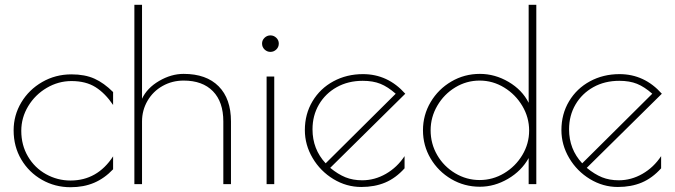

<svg xmlns="http://www.w3.org/2000/svg" viewBox="-20 -770 2825 803"><path d="M37 -225Q37 -288 69 -341.5Q101 -395 156.5 -427Q212 -459 279 -459Q335 -459 375 -441Q415 -423 453 -385V-331Q420 -380 379.5 -405.5Q339 -431 279 -431Q224 -431 175.5 -402.5Q127 -374 98 -326Q69 -278 69 -223Q69 -163 97 -115.5Q125 -68 172.5 -41.5Q220 -15 275 -15Q387 -15 453 -116V-62Q417 -24 373.5 -5.5Q330 13 275 13Q210 13 155.5 -18Q101 -49 69 -103Q37 -157 37 -225Z M542 -750H574V-357Q595 -402 645.5 -431.5Q696 -461 748 -461Q843 -461 894.5 -409Q946 -357 946 -262V0H914V-262Q914 -344 870.5 -388.5Q827 -433 748 -433Q700 -433 660 -410.5Q620 -388 597 -348.5Q574 -309 574 -262V0H542Z M1076 -588Q1076 -602 1086.5 -612Q1097 -622 1111 -622Q1125 -622 1135.5 -612Q1146 -602 1146 -588Q1146 -573 1135.5 -563Q1125 -553 1111 -553Q1097 -553 1086.5 -563Q1076 -573 1076 -588ZM1095 -450H1127V0H1095Z M1672 -117V-66Q1635 -25 1591 -6.5Q1547 12 1491 12Q1429 12 1374.5 -21Q1320 -54 1287.5 -109Q1255 -164 1255 -226Q1255 -293 1287 -346.5Q1319 -400 1374.5 -430Q1430 -460 1498 -460Q1602 -460 1675 -378L1361 -68Q1394 -41 1425 -28.5Q1456 -16 1495 -16Q1547 -16 1594 -43Q1641 -70 1672 -117ZM1342 -87 1635 -378Q1602 -407 1571 -419.5Q1540 -432 1497 -432Q1436 -432 1388.5 -405.5Q1341 -379 1314 -333Q1287 -287 1287 -229Q1287 -146 1342 -87Z M1749 -225Q1749 -289 1781 -343Q1813 -397 1867.5 -429Q1922 -461 1987 -461Q2050 -461 2107 -427.5Q2164 -394 2191 -340V-750H2223V0H2191V-109Q2161 -55 2104.5 -22Q2048 11 1987 11Q1922 11 1867.5 -21Q1813 -53 1781 -107Q1749 -161 1749 -225ZM2193 -224Q2193 -279 2164.5 -327Q2136 -375 2088.5 -404Q2041 -433 1986 -433Q1931 -433 1884 -404.5Q1837 -376 1809 -328Q1781 -280 1781 -225Q1781 -169 1808.5 -121.5Q1836 -74 1883.5 -45.5Q1931 -17 1986 -17Q2041 -17 2088.5 -45.5Q2136 -74 2164.5 -121.5Q2193 -169 2193 -224Z M2745 -117V-66Q2708 -25 2664 -6.5Q2620 12 2564 12Q2502 12 2447.5 -21Q2393 -54 2360.5 -109Q2328 -164 2328 -226Q2328 -293 2360 -346.5Q2392 -400 2447.5 -430Q2503 -460 2571 -460Q2675 -460 2748 -378L2434 -68Q2467 -41 2498 -28.5Q2529 -16 2568 -16Q2620 -16 2667 -43Q2714 -70 2745 -117ZM2415 -87 2708 -378Q2675 -407 2644 -419.5Q2613 -432 2570 -432Q2509 -432 2461.5 -405.5Q2414 -379 2387 -333Q2360 -287 2360 -229Q2360 -146 2415 -87Z"/></svg>

Font: Poiret One
Style: Regular
Weight: 400
Designer: Denis Masharov (denis.masharov@gmail.com), Cyreal (Charset Expansion)
Foundry: Denis Masharov
Version: Version 1.101